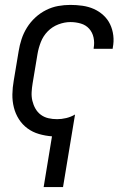

<svg xmlns="http://www.w3.org/2000/svg" viewBox="-20 -548 540 783"><path d="M158 215 192 8Q165 6 139 -1.5Q113 -9 92 -24.5Q71 -40 57 -62Q43 -84 36.5 -110Q30 -136 30.5 -163.5Q31 -191 36 -219L56 -339Q60 -364 68 -388.5Q76 -413 90 -435.5Q104 -458 124 -476.5Q144 -495 168 -507Q192 -519 217 -523.5Q242 -528 267 -528Q292 -528 316.5 -524.5Q341 -521 362.5 -511.5Q384 -502 401.5 -486Q419 -470 429 -449Q439 -428 442 -403.5Q445 -379 440 -354Q440 -353 440 -351.5Q440 -350 439 -349H362Q362 -350 362 -350.5Q362 -351 362 -352Q366 -374 361.5 -395Q357 -416 343.5 -431Q330 -446 309.5 -452Q289 -458 267 -458Q243 -458 218 -448.5Q193 -439 174.5 -420Q156 -401 146.5 -376.5Q137 -352 133 -328L113 -208Q110 -190 109 -172Q108 -154 112 -137Q116 -120 124.5 -105Q133 -90 146.5 -80Q160 -70 177 -66Q194 -62 213 -62Q231 -62 250 -66.5Q269 -71 286 -81L237 215Z"/></svg>

Font: Iosevka SS04
Style: Italic
Weight: 400
Italic angle: -9°
Monospace: yes
Designer: Belleve Invis
Foundry: Belleve Invis
Version: Version 19.0.0; ttfautohint (v1.8.4)